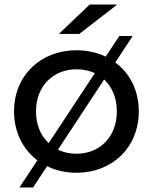

<svg xmlns="http://www.w3.org/2000/svg" viewBox="-20 -757 675 848"><path d="M498 -737H376L240 -607H330ZM489 -481 566 -598H507L447 -507C409 -525 365 -535 318 -535C159 -535 42 -423 42 -265C42 -174 81 -97 145 -49L66 71H126L188 -23C226 -4 270 6 318 6C477 6 593 -107 593 -265C593 -357 554 -434 489 -481ZM139 -265C139 -378 216 -451 318 -451C347 -451 375 -445 399 -434L195 -125C160 -157 139 -206 139 -265ZM318 -78C288 -78 260 -84 236 -96L440 -406C475 -373 496 -325 496 -265C496 -152 420 -78 318 -78Z"/></svg>

Font: AWKNG-Font Medium
Style: Regular
Weight: 500
Designer: Awakening Church
Foundry: Awakening Church
Version: Version 1.700;PS 001.700;hotconv 1.0.88;makeotf.lib2.5.64775